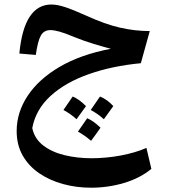

<svg xmlns="http://www.w3.org/2000/svg" viewBox="-20 -498 766 872"><path d="M334 99.6 376 39.1Q403.8 50.3 436.5 82Q425.8 97.2 415.3 112.1Q404.8 127 393.6 141.6Q367.7 118.7 334 99.6ZM268.1 1.5Q268.6 0.5 310.1 -59.6Q338.4 -48.3 370.6 -16.1Q359.9 -1 349.1 13.7Q338.4 28.3 327.6 43.5Q302.2 20 268.1 1.5ZM392.1 1.5Q433.1 -58.1 434.1 -59.6Q467.8 -45.9 494.6 -16.1Q478 5.9 451.7 43.5Q424.8 19 392.1 1.5ZM67.9 -254.9Q88.9 -477.5 213.4 -477.5Q239.7 -477.5 276.1 -465.6Q312.5 -453.6 368.7 -428.2Q457.5 -387.7 525.4 -372.3Q593.3 -356.9 660.2 -356.9L619.6 -210.9Q490.2 -198.7 384.3 -161.6Q278.3 -124.5 210.4 -63Q142.6 -1.5 126.5 83.5Q136.7 132.3 176.3 162.6Q215.8 192.9 273.4 206.8Q331.1 220.7 395 220.7Q461.4 220.7 528.1 208.3Q594.7 195.8 645 173.8L667.5 269Q615.7 311.5 543.2 333Q470.7 354.5 393.6 354.5Q327.1 354.5 266.4 337.9Q205.6 321.3 158 288.8Q110.4 256.3 83 208.3Q55.7 160.2 55.7 97.2Q55.7 12.7 105.7 -63Q155.8 -138.7 251.2 -194.6Q346.7 -250.5 483.4 -276.4Q451.7 -284.7 405.8 -298.6Q359.9 -312.5 315.4 -330.6Q274.9 -347.7 250 -354.5Q225.1 -361.3 209 -361.3Q179.2 -361.3 165.3 -336.2Q151.4 -311 142.6 -248.5Z"/></svg>

Font: Pinar-DS1-FD SemiBold
Style: Regular
Weight: 600
Designer: Amin Abedi
Version: Version 3.000